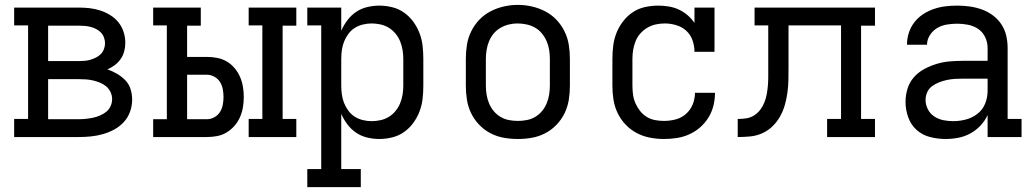

<svg xmlns="http://www.w3.org/2000/svg" viewBox="-20 -561 4240 786"><path d="M38 0V-74H95V-457H38V-530H302Q325 -530 347 -527.5Q369 -525 390.5 -518Q412 -511 431.5 -499Q451 -487 465 -469.5Q479 -452 486 -430Q493 -408 493 -386Q493 -368 488.5 -351Q484 -334 474 -319.5Q464 -305 450 -294.5Q436 -284 420 -277Q440 -270 459 -259Q478 -248 493 -232.5Q508 -217 514.5 -196Q521 -175 521 -153Q521 -128 512.5 -104Q504 -80 487 -61.5Q470 -43 448 -31Q426 -19 401.5 -12Q377 -5 352 -2.5Q327 0 302 0ZM302 -311Q314 -311 326.5 -312Q339 -313 350.5 -316.5Q362 -320 373 -325.5Q384 -331 392.5 -339.5Q401 -348 405.5 -360Q410 -372 410 -384Q410 -396 405.5 -408Q401 -420 392.5 -428.5Q384 -437 373 -442.5Q362 -448 350.5 -451Q339 -454 326.5 -455Q314 -456 302 -456H177V-311ZM177 -73H302Q317 -73 331.5 -74.5Q346 -76 360.5 -79Q375 -82 389 -88Q403 -94 414.5 -103Q426 -112 432.5 -126Q439 -140 439 -155Q439 -155 439 -155Q439 -155 439 -155Q439 -170 432.5 -184Q426 -198 414.5 -207.5Q403 -217 389.5 -222.5Q376 -228 361.5 -231.5Q347 -235 332 -236Q317 -237 302 -237H177Z M998 0V-74H1054V-457H998V-530H1193V-456H1137V-74H1193V0ZM607 0V-73H663V-457H607V-530H802V-456H746V-328H827Q848 -328 869 -324Q890 -320 908 -309.5Q926 -299 940 -282.5Q954 -266 962.5 -246.5Q971 -227 974.5 -206Q978 -185 978 -164Q978 -143 974.5 -122Q971 -101 962.5 -81.5Q954 -62 940 -46Q926 -30 908 -19Q890 -8 869 -4Q848 0 827 0ZM746 -73H827Q843 -73 857.5 -81Q872 -89 880.5 -102.5Q889 -116 892 -132Q895 -148 895 -164Q895 -180 892 -196Q889 -212 880.5 -225.5Q872 -239 857.5 -247Q843 -255 827 -255H746Z M1238 205V131H1295V-457H1238V-530H1377V-435Q1387 -458 1402 -478Q1417 -498 1437.5 -512Q1458 -526 1483 -532Q1508 -538 1533 -538Q1559 -538 1585.5 -531.5Q1612 -525 1634 -509.5Q1656 -494 1672 -472Q1688 -450 1697.5 -425Q1707 -400 1710 -373.5Q1713 -347 1713 -320V-210Q1713 -183 1710 -156.5Q1707 -130 1697.5 -105Q1688 -80 1672 -58Q1656 -36 1634 -20.5Q1612 -5 1585.5 1.5Q1559 8 1533 8Q1508 8 1483 2Q1458 -4 1437.5 -18Q1417 -32 1402 -52Q1387 -72 1377 -95V131H1457V205ZM1501 -65Q1519 -65 1537.5 -69Q1556 -73 1571.5 -82.5Q1587 -92 1599 -106.5Q1611 -121 1618 -138Q1625 -155 1628 -173.5Q1631 -192 1631 -210V-320Q1631 -338 1628 -356.5Q1625 -375 1618 -392Q1611 -409 1599 -423.5Q1587 -438 1571.5 -447.5Q1556 -457 1537.5 -461Q1519 -465 1501 -465Q1483 -465 1465 -460.5Q1447 -456 1432 -446.5Q1417 -437 1406 -422Q1395 -407 1388.5 -390.5Q1382 -374 1379.5 -356Q1377 -338 1377 -320V-210Q1377 -192 1379.5 -174Q1382 -156 1388.5 -139.5Q1395 -123 1406 -108Q1417 -93 1432 -83.5Q1447 -74 1465 -69.5Q1483 -65 1501 -65Z M2100 8Q2071 8 2042.5 3Q2014 -2 1988 -15.5Q1962 -29 1941.5 -50.5Q1921 -72 1908.5 -98Q1896 -124 1891.5 -152.5Q1887 -181 1887 -210V-320Q1887 -349 1891.5 -377.5Q1896 -406 1909 -432.5Q1922 -459 1942 -480Q1962 -501 1988 -514.5Q2014 -528 2042.5 -534.5Q2071 -541 2100 -541Q2129 -541 2157.5 -534.5Q2186 -528 2212 -514.5Q2238 -501 2258 -480Q2278 -459 2291 -432.5Q2304 -406 2308.5 -377.5Q2313 -349 2313 -320V-210Q2313 -181 2308.5 -152.5Q2304 -124 2291.5 -98Q2279 -72 2258.5 -50.5Q2238 -29 2212 -15.5Q2186 -2 2157.5 3Q2129 8 2100 8ZM2100 -66Q2118 -66 2136.5 -69.5Q2155 -73 2171 -82.5Q2187 -92 2199 -106.5Q2211 -121 2218 -138Q2225 -155 2228 -173.5Q2231 -192 2231 -210V-320Q2231 -339 2228 -357.5Q2225 -376 2217.5 -393Q2210 -410 2198 -424.5Q2186 -439 2170 -448Q2154 -457 2135.5 -461Q2117 -465 2098 -465Q2080 -465 2062 -460.5Q2044 -456 2028 -446.5Q2012 -437 2000.5 -423Q1989 -409 1982 -392Q1975 -375 1972 -356.5Q1969 -338 1969 -320V-210Q1969 -192 1972 -173.5Q1975 -155 1982 -138Q1989 -121 2001 -106.5Q2013 -92 2029 -82.5Q2045 -73 2063.5 -69.5Q2082 -66 2100 -66Z M2698 8Q2669 8 2640.5 2.5Q2612 -3 2586.5 -16.5Q2561 -30 2541 -51Q2521 -72 2508.5 -98Q2496 -124 2491.5 -152.5Q2487 -181 2487 -210V-320Q2487 -347 2490.5 -374.5Q2494 -402 2504 -427Q2514 -452 2531 -474Q2548 -496 2570.5 -511Q2593 -526 2620 -532Q2647 -538 2675 -538Q2696 -538 2717.5 -534.5Q2739 -531 2758.5 -522Q2778 -513 2794.5 -499Q2811 -485 2823 -467V-530H2905V-349H2823Q2823 -373 2815 -396Q2807 -419 2789.5 -435Q2772 -451 2748.5 -458Q2725 -465 2701 -465Q2683 -465 2664.5 -461Q2646 -457 2630 -447.5Q2614 -438 2601.5 -424Q2589 -410 2582 -392.5Q2575 -375 2572 -357Q2569 -339 2569 -320V-210Q2569 -192 2571.5 -173.5Q2574 -155 2581.5 -138Q2589 -121 2600.5 -106.5Q2612 -92 2627.5 -82.5Q2643 -73 2661 -69.5Q2679 -66 2698 -66Q2722 -66 2745.5 -72Q2769 -78 2787.5 -94Q2806 -110 2815.5 -133Q2825 -156 2825 -181Q2825 -181 2825 -181Q2825 -181 2825 -181H2907Q2907 -181 2907 -181Q2907 -181 2907 -181Q2907 -154 2900.5 -128Q2894 -102 2880 -79.5Q2866 -57 2846 -39.5Q2826 -22 2801.5 -11Q2777 0 2750.5 4Q2724 8 2698 8Z M3000 0V-74Q3017 -74 3034.5 -76.5Q3052 -79 3067 -88.5Q3082 -98 3092.5 -112Q3103 -126 3109.5 -142.5Q3116 -159 3119 -176Q3122 -193 3123.5 -210.5Q3125 -228 3125 -245Q3125 -262 3125 -280V-281Q3125 -281 3125 -281.5Q3125 -282 3125 -282V-283Q3125 -283 3125 -283Q3125 -283 3125 -283V-457H3069V-530H3562V-456H3505V-74H3562V0H3366V-74H3423V-457H3208V-283Q3208 -258 3207.5 -232.5Q3207 -207 3203.5 -181.5Q3200 -156 3193 -131.5Q3186 -107 3173.5 -84.5Q3161 -62 3142.5 -44Q3124 -26 3100.5 -15.5Q3077 -5 3051.5 -2.5Q3026 0 3000 0Z M3851 8Q3819 8 3787.5 0Q3756 -8 3732.5 -29Q3709 -50 3698 -81Q3687 -112 3687 -143Q3687 -171 3695 -197.5Q3703 -224 3721 -244.5Q3739 -265 3763 -278Q3787 -291 3813 -299Q3839 -307 3866 -309.5Q3893 -312 3921 -312H4023V-365Q4023 -388 4013 -409Q4003 -430 3984.5 -442.5Q3966 -455 3943.5 -459.5Q3921 -464 3899 -464Q3877 -464 3856 -460.5Q3835 -457 3817 -446.5Q3799 -436 3787 -417.5Q3775 -399 3775 -378Q3775 -378 3775 -378Q3775 -378 3775 -378H3693Q3693 -378 3693 -378.5Q3693 -379 3693 -379Q3693 -403 3700.5 -426.5Q3708 -450 3723 -469.5Q3738 -489 3758.5 -502.5Q3779 -516 3802 -524Q3825 -532 3849.5 -535Q3874 -538 3899 -538Q3924 -538 3949.5 -534.5Q3975 -531 3999 -522.5Q4023 -514 4044 -498.5Q4065 -483 4079 -462Q4093 -441 4099 -416Q4105 -391 4105 -365V-74H4162V0H4023V-90Q4012 -66 3993.5 -46.5Q3975 -27 3952 -14.5Q3929 -2 3903 3Q3877 8 3851 8ZM3882 -65Q3909 -65 3935 -72Q3961 -79 3982 -95.5Q4003 -112 4013 -137Q4023 -162 4023 -189V-239H3921Q3904 -239 3888 -238Q3872 -237 3856 -233.5Q3840 -230 3824.5 -224Q3809 -218 3796 -208.5Q3783 -199 3776 -184Q3769 -169 3769 -152Q3769 -132 3778.5 -113.5Q3788 -95 3805 -84Q3822 -73 3842 -69Q3862 -65 3882 -65Z"/></svg>

Font: Iosevka Curly Slab Extended
Style: Regular
Weight: 400
Width: 7
Monospace: yes
Designer: Belleve Invis
Foundry: Belleve Invis
Version: Version 11.1.0; ttfautohint (v1.8.3)